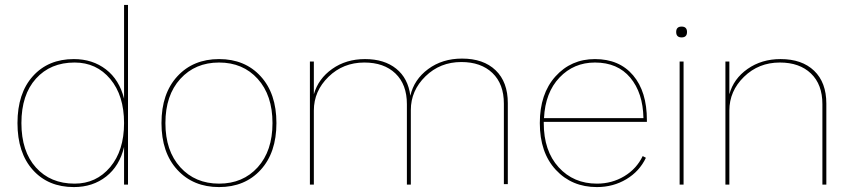

<svg xmlns="http://www.w3.org/2000/svg" viewBox="-20 -750 3456 780"><path d="M484 -730H500V0H484V-153Q466 -76 411.5 -33Q357 10 280 10Q176 10 113.5 -59.5Q51 -129 51 -250Q51 -371 113.5 -440.5Q176 -510 280 -510Q356 -510 410.5 -468Q465 -426 484 -349ZM283 -4Q371 -4 427.5 -71Q484 -138 484 -250Q484 -362 428 -429Q372 -496 283 -496Q185 -496 126 -430.5Q67 -365 67 -250Q67 -135 126 -69.5Q185 -4 283 -4Z M700.5 -440Q765 -510 870 -510Q975 -510 1039 -440Q1103 -370 1103 -250Q1103 -130 1039 -60Q975 10 870 10Q765 10 700.5 -60Q636 -130 636 -250Q636 -370 700.5 -440ZM1027 -429.5Q967 -496 870 -496Q773 -496 712.5 -429.5Q652 -363 652 -250Q652 -137 712.5 -70.5Q773 -4 870 -4Q967 -4 1027 -70.5Q1087 -137 1087 -250Q1087 -363 1027 -429.5Z M1239 0V-500H1255V-367Q1273 -430 1329.5 -470Q1386 -510 1463 -510Q1541 -510 1589.5 -471Q1638 -432 1647 -361Q1662 -427 1719.5 -469.5Q1777 -512 1857 -512Q1944 -512 1993.5 -464.5Q2043 -417 2043 -331V-2H2027V-329Q2027 -409 1980.5 -453.5Q1934 -498 1854 -498Q1768 -498 1708.5 -440Q1649 -382 1649 -303V0H1633V-327Q1633 -407 1586.5 -451.5Q1540 -496 1460 -496Q1374 -496 1314.5 -438Q1255 -380 1255 -301V0Z M2608 -255H2189V-250Q2189 -137 2249.5 -70.5Q2310 -4 2405 -4Q2466 -4 2516 -34Q2566 -64 2591 -116L2604 -109Q2578 -54 2524.5 -22Q2471 10 2405 10Q2303 10 2238 -60Q2173 -130 2173 -250Q2173 -369 2236.5 -439.5Q2300 -510 2397 -510Q2496 -510 2552 -444Q2608 -378 2608 -262ZM2397 -496Q2311 -496 2253 -435Q2195 -374 2190 -270H2594Q2592 -373 2540.5 -434.5Q2489 -496 2397 -496Z M2771 -620Q2771 -598 2749 -598Q2727 -598 2727 -620Q2727 -642 2749 -642Q2771 -642 2771 -620ZM2757 -500V0H2741V-500Z M3151 -510Q3238 -510 3287.5 -462.5Q3337 -415 3337 -329V0H3321V-327Q3321 -407 3274.5 -451.5Q3228 -496 3148 -496Q3062 -496 3002.5 -438Q2943 -380 2943 -301V0H2927V-500H2943V-367Q2960 -430 3017 -470Q3074 -510 3151 -510Z"/></svg>

Font: Elaine Sans Thin
Style: Regular
Weight: 250
Designer: Wei Huang
Foundry: Wei Huang
Version: Version 2.001;December 24, 2019;FontCreator 12.0.0.2547 64-b